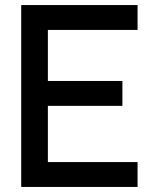

<svg xmlns="http://www.w3.org/2000/svg" viewBox="-20 -740 620 760"><path d="M64 0V-720H524.5V-621.5H169.5V-419.5H464.5V-321H169.5V-98.5H524.5V0Z"/></svg>

Font: Vela Sans SemBd
Style: Regular
Weight: 600
Designer: Principal design: Mikhail Sharanda - project Manrope.
Design modification: Ravid Balaliev
Foundry: Mikhail Sharanda
Version: Version 1.001